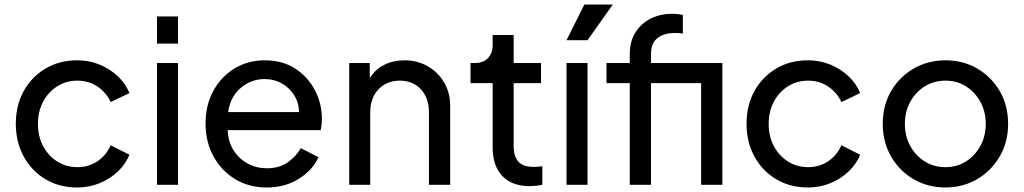

<svg xmlns="http://www.w3.org/2000/svg" viewBox="-20 -818 4532 850"><path d="M322 12Q242 12 180.5 -25Q119 -62 84.5 -126Q50 -190 50 -270Q50 -351 84.5 -414Q119 -477 180.5 -514Q242 -551 322 -551Q375 -551 421 -532Q467 -513 501.5 -480.5Q536 -448 553 -406L470 -366Q451 -408 412 -434.5Q373 -461 322 -461Q273 -461 233.5 -436Q194 -411 171 -368Q148 -325 148 -269Q148 -214 171 -171Q194 -128 233.5 -103Q273 -78 322 -78Q373 -78 411.5 -104Q450 -130 470 -175L553 -133Q536 -91 501.5 -58.5Q467 -26 421 -7Q375 12 322 12Z M675 -625V-745H768V-625ZM675 0V-539H768V0Z M1160 12Q1082 12 1021 -25Q960 -62 925 -126Q890 -190 890 -271Q890 -352 924 -415Q958 -478 1017.5 -514.5Q1077 -551 1152 -551Q1231 -551 1287.5 -514Q1344 -477 1374.5 -418Q1405 -359 1405 -292Q1405 -281 1403.5 -267.5Q1402 -254 1400 -242H988Q990 -190 1014.5 -152Q1039 -114 1077.5 -93.5Q1116 -73 1161 -73Q1215 -73 1252 -98Q1289 -123 1312 -162L1390 -122Q1365 -66 1304 -27Q1243 12 1160 12ZM1152 -468Q1092 -468 1046 -429Q1000 -390 990 -322H1304Q1303 -364 1282 -397Q1261 -430 1227 -449Q1193 -468 1152 -468Z M1526 0V-539H1617V-472Q1640 -510 1680 -530.5Q1720 -551 1771 -551Q1828 -551 1874 -524.5Q1920 -498 1946.5 -452.5Q1973 -407 1973 -349V0H1879V-319Q1879 -385 1843 -423Q1807 -461 1750 -461Q1693 -461 1656 -423Q1619 -385 1619 -319V0Z M2325 6Q2246 6 2203.5 -39Q2161 -84 2161 -166V-450H2063V-539H2083Q2119 -539 2140 -560.5Q2161 -582 2161 -619V-663H2254V-539H2375V-450H2254V-169Q2254 -128 2274 -103.5Q2294 -79 2344 -79Q2351 -79 2361.5 -80Q2372 -81 2381 -82V0Q2368 3 2352 4.5Q2336 6 2325 6Z M2488 0V-539H2581V0ZM2488 -640 2567 -798H2693L2581 -640Z M2768 0V-450H2665V-539H2768V-577Q2768 -635 2793.5 -675Q2819 -715 2861.5 -736Q2904 -757 2956 -757Q2967 -757 2980.5 -755.5Q2994 -754 3003 -752V-669Q2995 -671 2984 -671.5Q2973 -672 2967 -672Q2921 -672 2891.5 -650Q2862 -628 2862 -577V-539H3178V0H3084V-450H2862V0Z M3557 12Q3477 12 3415.5 -25Q3354 -62 3319.5 -126Q3285 -190 3285 -270Q3285 -351 3319.5 -414Q3354 -477 3415.5 -514Q3477 -551 3557 -551Q3610 -551 3656 -532Q3702 -513 3736.5 -480.5Q3771 -448 3788 -406L3705 -366Q3686 -408 3647 -434.5Q3608 -461 3557 -461Q3508 -461 3468.5 -436Q3429 -411 3406 -368Q3383 -325 3383 -269Q3383 -214 3406 -171Q3429 -128 3468.5 -103Q3508 -78 3557 -78Q3608 -78 3646.5 -104Q3685 -130 3705 -175L3788 -133Q3771 -91 3736.5 -58.5Q3702 -26 3656 -7Q3610 12 3557 12Z M4166 12Q4088 12 4025 -24.5Q3962 -61 3925 -125Q3888 -189 3888 -270Q3888 -351 3924.5 -414Q3961 -477 4024 -514Q4087 -551 4166 -551Q4244 -551 4306.5 -514.5Q4369 -478 4406 -414.5Q4443 -351 4443 -270Q4443 -188 4405 -124Q4367 -60 4304.5 -24Q4242 12 4166 12ZM4166 -78Q4216 -78 4256 -103Q4296 -128 4320 -171.5Q4344 -215 4344 -270Q4344 -324 4320 -367.5Q4296 -411 4256 -436Q4216 -461 4166 -461Q4115 -461 4074.5 -436Q4034 -411 4010 -367.5Q3986 -324 3986 -270Q3986 -215 4010 -171.5Q4034 -128 4074.5 -103Q4115 -78 4166 -78Z"/></svg>

Font: Pitagon Sans Text Medium
Style: Regular
Weight: 500
Designer: Travis Tran
Foundry: Pitagon
Version: Version 1.000; ttfautohint (v1.8.4.7-5d5b);gftools[0.9.26]